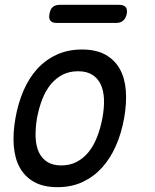

<svg xmlns="http://www.w3.org/2000/svg" viewBox="-20 -765 640 795"><path d="M218 10Q160 10 121.5 -11.5Q83 -33 62 -71Q41 -109 37 -161.5Q33 -214 44 -276Q55 -338 77.5 -390Q100 -442 134 -479.5Q168 -517 214.5 -538.5Q261 -560 319 -560Q378 -560 416.5 -538.5Q455 -517 476 -479.5Q497 -442 501 -390Q505 -338 494 -276Q483 -214 460 -161.5Q437 -109 402.5 -71Q368 -33 322 -11.5Q276 10 218 10ZM234 -80Q269 -80 297 -94.5Q325 -109 346 -134.5Q367 -160 381.5 -196.5Q396 -233 404 -276Q412 -319 410.5 -354.5Q409 -390 397 -415.5Q385 -441 362 -455.5Q339 -470 303 -470Q267 -470 239 -455.5Q211 -441 190 -415.5Q169 -390 155 -354Q141 -318 133 -275Q126 -232 127.5 -196Q129 -160 141 -134.5Q153 -109 176 -94.5Q199 -80 234 -80ZM215 -670Q196 -670 188.5 -679.5Q181 -689 185 -708Q188 -727 198.5 -736Q209 -745 228 -745H473Q492 -745 500 -736Q508 -727 505 -708Q501 -689 490 -679.5Q479 -670 460 -670Z"/></svg>

Font: Maple Mono NL
Style: Italic
Weight: 400
Italic angle: -10°
Monospace: yes
Designer: subframe7536
Version: Version 7.000